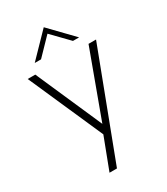

<svg xmlns="http://www.w3.org/2000/svg" viewBox="-220 -798 952 1096"><g transform="rotate(-30 256.0 -249.5)"><path d="M215.5 204H166.5L245.5 -3.5L29.5 -493H79.5L270.5 -58L430.5 -493H480ZM402.5 -552H362L256.5 -660.5L151.5 -552H110L256.5 -703Z"/></g></svg>

Font: Acari Sans Neue Light
Style: Regular
Weight: 300
Designer: Alfredo Marco Pradil (font), Cristiano Sobral (main changes)
Foundry: Hanken Design Co. (font), Cristiano Sobral (main changes)
Version: Version 2.459;March 19, 2022;FontCreator 14.0.0.2808 64-bit;